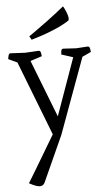

<svg xmlns="http://www.w3.org/2000/svg" viewBox="-72 -720 575 1021"><g transform="rotate(-5 215.5 -209.0)"><path d="M99 262Q80 262 42 241Q42 241 53.5 222.5Q65 204 82.5 174.5Q100 145 120.5 111Q141 77 159.5 45.5Q178 14 191 -7L37 -404L-10 -426Q-10 -431 -7 -443.5Q-4 -456 4 -456L82 -452L155 -456Q164 -456 166.5 -443.5Q169 -431 169 -426L107 -406L226 -100L335 -406L273 -426Q273 -430 274.5 -443Q276 -456 286 -456L355 -452L417 -456Q426 -456 428.5 -443.5Q431 -431 431 -426L384 -404L236 0L126 243Q118 262 99 262ZM123 -518 112 -537Q112 -537 140 -556.5Q168 -576 212.5 -609Q257 -642 304 -680Q307 -677 313 -664.5Q319 -652 324 -637.5Q329 -623 329 -613Q329 -604 324 -601Q291 -580 251 -563Q211 -546 176 -534.5Q141 -523 123 -518Z"/></g></svg>

Font: Mate
Style: Regular
Weight: 400
Designer: Eduardo Rodriguez Tunni
Foundry: Eduardo Rodriguez Tunni
Version: Version 1.003; ttfautohint (v1.8.4.7-5d5b);gftools[0.9.24]